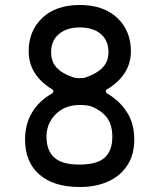

<svg xmlns="http://www.w3.org/2000/svg" viewBox="-20 -735 640 770"><path d="M299 -75Q370.5 -75 400.5 -103.5Q430.5 -131.5 430.5 -186.5Q430.5 -232 410.5 -261Q390 -290 348 -307.5Q331.5 -314 300 -314Q230.5 -314 191.5 -263.5Q166.5 -231 166.5 -186.5Q166.5 -131.5 197.5 -103.5Q228.5 -75 299 -75ZM300 -421.5Q317.5 -421.5 325 -425Q369.5 -440.5 392.5 -465Q415 -489 415 -526Q415 -572.5 384 -599Q353 -625 300 -625Q247.5 -625 216.5 -598.5Q185 -572.5 185 -526Q185 -487.5 206.5 -464.5Q229 -440 270.5 -426Q282.5 -421.5 300 -421.5ZM300 15Q195.5 15 138 -35Q80.5 -85 80.5 -175.5Q80.5 -238 109 -284.5Q136.5 -330.5 188.5 -360Q194 -364 194 -369Q194 -373.5 189.5 -376.5Q95 -434.5 95 -529.5Q95 -611.5 150 -663.5Q204.5 -715 300 -715Q395 -715 450 -663.5Q505 -611.5 505 -529.5Q505 -434.5 409 -376.5Q404.5 -374.5 404.5 -369Q404.5 -364 410 -360Q460.5 -330.5 489.5 -284.5Q518.5 -238.5 518.5 -175.5Q518.5 -115 491 -72.5Q463.5 -30 414.5 -7.5Q365 15 300 15Z"/></svg>

Font: Maple Mono SC NF
Style: Regular
Weight: 400
Designer: subframe7536
Version: Version 4.2; ttfautohint (v1.8.4.7-5d5b-dirty);Nerd Fonts 6.